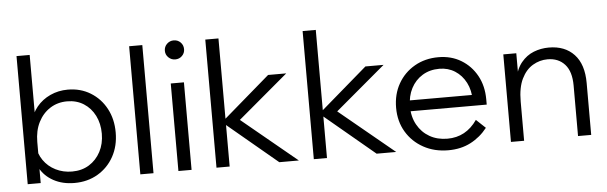

<svg xmlns="http://www.w3.org/2000/svg" viewBox="-48 -895 3396 1075"><g transform="rotate(-5 1650.0 -357.5)"><path d="M143 0H70V-720H144V-343H125Q134 -392 164.5 -429Q195 -466 240.5 -487Q286 -508 339 -508Q411 -508 467 -473.5Q523 -439 554.5 -380Q586 -321 586 -246Q586 -170 553.5 -111Q521 -52 463.5 -18Q406 16 332 16Q265 16 214.5 -11.5Q164 -39 138.5 -86.5Q113 -134 120 -193L134 -213Q138 -166 164 -128.5Q190 -91 232 -70Q274 -49 324 -49Q379 -49 420 -74.5Q461 -100 484.5 -144.5Q508 -189 508 -246Q508 -303 485.5 -347.5Q463 -392 423 -417.5Q383 -443 330 -443Q276 -443 234 -416Q192 -389 168 -341.5Q144 -294 144 -231V-135L143 -134Z M777 0H703V-720H777Z M991 0H917V-492H991ZM954 -624Q932 -624 916 -639.5Q900 -655 900 -677Q900 -700 916 -715.5Q932 -731 954 -731Q977 -731 992.5 -715.5Q1008 -700 1008 -677Q1008 -655 992.5 -639.5Q977 -624 954 -624Z M1205 0H1131V-720H1205ZM1594 0H1484L1179 -255H1189L1464 -492H1566L1274 -246V-264Z M1752 0H1678V-720H1752ZM2141 0H2031L1726 -255H1736L2011 -492H2113L1821 -246V-264Z M2601 -140 2653 -91Q2614 -41 2559 -12.5Q2504 16 2433 16Q2355 16 2293.5 -18Q2232 -52 2197 -111Q2162 -170 2162 -246Q2162 -322 2195.5 -381Q2229 -440 2288 -474Q2347 -508 2422 -508Q2494 -508 2549.5 -474.5Q2605 -441 2637 -383Q2669 -325 2669 -249V-243H2593V-249Q2593 -307 2570.5 -350.5Q2548 -394 2509.5 -418.5Q2471 -443 2422 -443Q2368 -443 2327 -418Q2286 -393 2263 -349Q2240 -305 2240 -247Q2240 -189 2265 -144Q2290 -99 2333.5 -74Q2377 -49 2434 -49Q2538 -49 2601 -140ZM2669 -220H2224V-281H2653L2669 -249Z M3237 0H3163V-284Q3163 -363 3127 -403Q3091 -443 3030 -443Q2986 -443 2947 -420Q2908 -397 2884 -348Q2860 -299 2860 -221V0H2786V-492H2859V-343H2846Q2858 -404 2887.5 -440Q2917 -476 2957.5 -492Q2998 -508 3043 -508Q3133 -508 3185 -452.5Q3237 -397 3237 -292Z"/></g></svg>

Font: Wix Madefor Display
Style: Regular
Weight: 400
Designer: Dalton Maag Ltd
Foundry: Dalton Maag Ltd
Version: Version 3.100